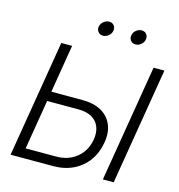

<svg xmlns="http://www.w3.org/2000/svg" viewBox="-130 -1040 1073 1154"><g transform="rotate(15 406.0 -463.0)"><path d="M160.6 -429.2H372.1Q443.8 -429.2 491 -402.6Q538.1 -376 558.1 -328.1Q578.1 -280.3 567.4 -217.8Q556.6 -151.9 521.5 -102.8Q486.3 -53.7 431.2 -26.9Q376 0 304.7 0H41L161.6 -727.5H229L118.7 -60.1H309.1Q359.9 -60.1 400.1 -79.6Q440.4 -99.1 466.6 -134.8Q492.7 -170.4 500.5 -217.3Q507.8 -262.2 494.6 -296.4Q481.4 -330.6 448.5 -349.6Q415.5 -368.7 364.7 -368.7H150.4ZM803.2 -727.5 682.6 0H615.2L735.8 -727.5ZM594.2 -834.5Q575.2 -834.5 564 -847.9Q552.7 -861.3 556.2 -880.4Q559.1 -899.4 574.7 -912.6Q590.3 -925.8 609.4 -925.8Q628.4 -925.8 639.4 -912.6Q650.4 -899.4 647.5 -880.4Q644.5 -861.3 628.9 -847.9Q613.3 -834.5 594.2 -834.5ZM392.1 -834.5Q373 -834.5 361.8 -847.9Q350.6 -861.3 353.5 -880.4Q356.9 -899.4 372.6 -912.6Q388.2 -925.8 407.2 -925.8Q426.3 -925.8 437.3 -912.6Q448.2 -899.4 445.3 -880.4Q442.4 -861.3 426.5 -847.9Q410.6 -834.5 392.1 -834.5Z"/></g></svg>

Font: Inter 24pt Light
Style: Italic
Weight: 300
Italic angle: -9.3988°
Designer: Rasmus Andersson
Foundry: rsms
Version: Version 4.001;git-66647c0bb